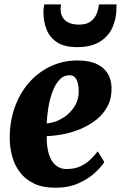

<svg xmlns="http://www.w3.org/2000/svg" viewBox="-20 -847 552 878"><path d="M457 -106Q444 -84.5 414.2 -57Q384.5 -29.5 339.2 -9Q294 11.5 233 11.5Q175.5 11.5 135.8 -7.5Q96 -26.5 71.5 -58.8Q47 -91 36 -130.8Q25 -170.5 24.5 -212Q24 -290 47.2 -355.5Q70.5 -421 112.5 -469Q154.5 -517 211.5 -543.8Q268.5 -570.5 334.5 -570.5Q388.5 -570.5 422.5 -554.2Q456.5 -538 472.8 -510.2Q489 -482.5 490 -448Q491.5 -399.5 472.8 -363Q454 -326.5 422 -300.8Q390 -275 350.5 -258.2Q311 -241.5 270 -233.5Q229 -225.5 193.5 -224.5Q193.5 -187 199.2 -159Q205 -131 216.8 -112.2Q228.5 -93.5 245.5 -83.8Q262.5 -74 283.5 -74Q321.5 -74 348.8 -87Q376 -100 395 -119Q414 -138 427 -155ZM299.5 -503Q271 -503 251.5 -481.8Q232 -460.5 219.8 -427Q207.5 -393.5 201.2 -355.2Q195 -317 193.5 -282.5Q210.5 -283.5 230.8 -290.2Q251 -297 270.5 -309.5Q290 -322 306.2 -340.5Q322.5 -359 331.8 -382.8Q341 -406.5 340 -435.5Q338.5 -469 328.2 -486Q318 -503 299.5 -503ZM332 -631.5Q275 -631.5 241.5 -653.2Q208 -675 193.2 -711.8Q178.5 -748.5 178.5 -793.5Q178.5 -802.5 179.8 -811.5Q181 -820.5 182.5 -827H259Q258.5 -822 257.8 -816.5Q257 -811 257 -805Q257 -784.5 266 -768.5Q275 -752.5 293.8 -743.5Q312.5 -734.5 342 -734.5Q376.5 -734.5 395.5 -749.5Q414.5 -764.5 422.8 -786Q431 -807.5 432 -827H512.5Q512.5 -822.5 512.5 -818.5Q512.5 -814.5 512.5 -810Q512.5 -764 495 -723.2Q477.5 -682.5 437.8 -657Q398 -631.5 332 -631.5Z"/></svg>

Font: Merriweather 20pt Black
Style: Italic
Weight: 900
Italic angle: -7.8°
Version: Version 2.101